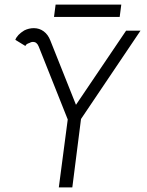

<svg xmlns="http://www.w3.org/2000/svg" viewBox="-20 -819 641 839"><path d="M124 -636Q116 -636 108 -631Q94 -627 91 -618L47 -645Q55 -667 86 -686Q106 -696 128 -696Q152 -696 171 -682Q190 -668 200 -642L312 -361L531 -685H594L334 -299L296 0H237L276 -297L149 -616Q141 -636 124 -636ZM223 -799H510L503 -745H216Z"/></svg>

Font: Bellota
Style: Italic
Weight: 400
Italic angle: -7.5°
Designer: Kemie Guaida
Foundry: Kemie Guaida
Version: Version 4.001